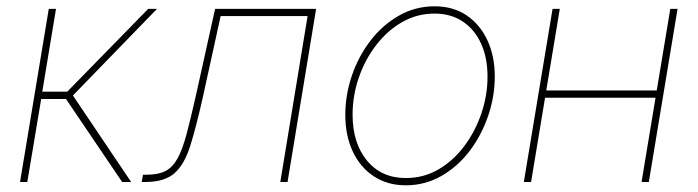

<svg xmlns="http://www.w3.org/2000/svg" viewBox="-20 -563 2158 594"><path d="M42 0 130.9 -535.6H153.3L110.8 -279.3H188L438.5 -535.6H465.8L205.6 -267.6L385.7 0H357.9L184.1 -256.8H107.4L64.5 0Z M418.5 0 422.4 -22.5H434.1Q470.2 -22.5 492.4 -34.2Q514.6 -45.9 529.5 -73.2Q544.4 -100.6 556.9 -147Q569.3 -193.4 585 -262.7L645.5 -535.6H958L869.6 0H847.2L931.6 -513.2H662.6L607.4 -261.7Q586.9 -170.4 568.8 -112.5Q550.8 -54.7 520 -27.3Q489.3 0 430.2 0Z M1235.4 10.3Q1178.7 10.3 1136.5 -17.6Q1094.2 -45.4 1071.3 -94.5Q1048.3 -143.6 1048.3 -207.5Q1048.3 -269.5 1068.6 -329.1Q1088.9 -388.7 1126.2 -437.3Q1163.6 -485.8 1214.1 -514.6Q1264.6 -543.5 1324.7 -543.5Q1381.3 -543.5 1422.9 -515.9Q1464.4 -488.3 1487.5 -439.2Q1510.7 -390.1 1510.7 -326.2Q1510.7 -264.6 1490.2 -204.6Q1469.7 -144.5 1432.9 -95.9Q1396 -47.4 1345.5 -18.6Q1294.9 10.3 1235.4 10.3ZM1235.4 -12.2Q1291 -12.2 1337.2 -39.3Q1383.3 -66.4 1417 -111.8Q1450.7 -157.2 1469.5 -212.9Q1488.3 -268.6 1488.3 -325.7Q1488.3 -383.8 1468.5 -427.7Q1448.7 -471.7 1411.9 -496.3Q1375 -521 1324.2 -521Q1270.5 -521 1224.6 -494.9Q1178.7 -468.8 1144 -423.8Q1109.4 -378.9 1090.1 -323Q1070.8 -267.1 1070.8 -208Q1070.8 -120.6 1115.2 -66.4Q1159.7 -12.2 1235.4 -12.2Z M2022.9 -283.2 2019 -260.7H1658.7L1662.6 -283.2ZM1711.9 -535.6 1623 0H1600.6L1689.5 -535.6ZM2076.2 -535.6 1987.3 0H1964.8L2053.7 -535.6Z"/></svg>

Font: Inter 20pt Thin
Style: Italic
Weight: 250
Italic angle: -9.3988°
Version: Version 4.001;git-66647c0bb